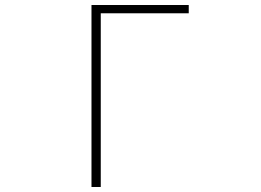

<svg xmlns="http://www.w3.org/2000/svg" viewBox="-20 -746 1040 766"><path d="M345 0H382V-693H733V-726H345Z"/></svg>

Font: Harano Aji Gothic ExtraLight
Style: Regular
Weight: 250
Foundry: Masamichi Hosoda
Version: HaranoAjiGothic-ExtraLight version 20230610;ttx 4.39.4